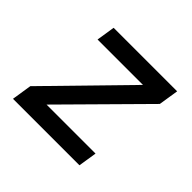

<svg xmlns="http://www.w3.org/2000/svg" viewBox="-135 -710 870 870"><g transform="rotate(45 300.0 -275.0)"><path d="M43 0 58 -96 415 -461H124L138 -550H545L530 -454L169 -89H483L469 0Z"/></g></svg>

Font: JetBrains Mono NL Medium
Style: Italic
Weight: 500
Italic angle: -9°
Monospace: yes
Designer: Philipp Nurullin, Konstantin Bulenkov
Foundry: JetBrains
Version: Version 2.305; ttfautohint (v1.8.4.7-5d5b)